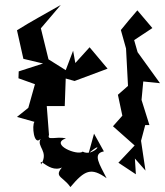

<svg xmlns="http://www.w3.org/2000/svg" viewBox="-20 -693 670 780"><path d="M362 -150 340 -70C412 -132 360 -53 316 -77C295 -59 180 -107 248 -131C207 -140 170 -120 179 -145L170 -262H243L247 -374L283 -364L417 -414L344 -501L286 -437L277 -487L247 -408L177 -452L146 -578L227 -673C168 -639 106 -606 49 -570L75 -454L155 -435L56 -403L55 -375L122 -351L95 -255L49 -218L120 -198C109 -185 117 -98 145 -129C127 -97 180 -79 147 -25C134 -68 207 52 269 -50C180 31 229 13 266 67C324 -2 350 -14 413 31C385 -25 354 -69 402 -78Z M571 0 553 -121 570 -185H587L555 -287L562 -362L630 -355L539 -481L525 -530L599 -579L538 -651C515 -625 493 -598 471 -571L492 -496L500 -344L459 -308L477 -223L439 -180L527 -102L461 -32L532 15L528 -49Z"/></svg>

Font: Charger Distortion
Style: 2
Weight: 400
Designer: Jasper
Foundry: Cannot Into Space Fonts
Version: Version 0.98